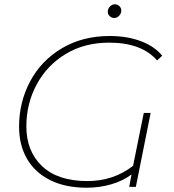

<svg xmlns="http://www.w3.org/2000/svg" viewBox="-20 -872 814 896"><path d="M737 -612 713 -590Q641 -673 489 -673Q374 -673 286.5 -620Q199 -567 151 -477.5Q103 -388 103 -282Q103 -166 176.5 -96.5Q250 -27 388 -27Q509 -27 601 -98L651 -345H683L614 0H583L594 -58Q554 -28 499.5 -12Q445 4 384 4Q285 4 214 -31.5Q143 -67 106 -131Q69 -195 69 -281Q69 -395 120.5 -492Q172 -589 268.5 -646.5Q365 -704 492 -704Q573 -704 637 -680Q701 -656 737 -612ZM483 -817Q483 -831 493 -841.5Q503 -852 516 -852Q528 -852 537 -843.5Q546 -835 546 -823Q546 -809 536 -798.5Q526 -788 513 -788Q501 -788 492 -796.5Q483 -805 483 -817Z"/></svg>

Font: Montserrat Alternates ExLight
Style: Italic
Weight: 275
Italic angle: -11.3°
Designer: Julieta Ulanovsky
Foundry: Julieta Ulanovsky
Version: Version 7.200